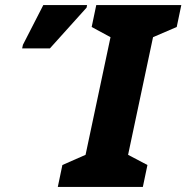

<svg xmlns="http://www.w3.org/2000/svg" viewBox="-20 -734 732 754"><path d="M207 0H541L559 -86L483 -126L581 -588L674 -628L692 -714H358L340 -628L414 -588L316 -126L225 -86ZM67 -544H176L320 -704L322 -714H150L70 -558Z"/></svg>

Font: Noto Sans ExtraCondensed Black
Style: Italic
Weight: 900
Width: 2
Italic angle: -12°
Designer: Monotype Design Team
Foundry: Monotype Imaging Inc.
Version: Version 2.013